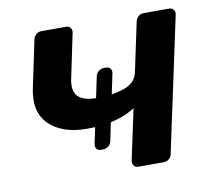

<svg xmlns="http://www.w3.org/2000/svg" viewBox="-64 -592 735 664"><g transform="rotate(-10 304.0 -260.0)"><path d="M371 0Q360 0 355 -7Q350 -14 351 -24L389 -202Q357 -181 314 -170.5Q271 -160 219 -160Q132 -160 86 -205Q40 -250 59 -335L93 -496Q95 -506 103 -513Q111 -520 122 -520H208Q218 -520 223.5 -513Q229 -506 227 -496L195 -343Q185 -299 204 -279Q223 -259 269 -259Q327 -259 367 -273Q407 -287 415 -322L452 -496Q454 -506 462 -513Q470 -520 481 -520H570Q580 -520 585.5 -513Q591 -506 589 -496L488 -24Q487 -14 478.5 -7Q470 0 460 0ZM254 -80Q243 -80 238 -86.5Q233 -93 235 -104L283 -333Q285 -343 293.5 -350Q302 -357 312 -357H319Q330 -357 335 -350Q340 -343 338 -333L290 -104Q288 -93 279.5 -86.5Q271 -80 261 -80Z"/></g></svg>

Font: Rubik Light Medium
Style: Italic
Weight: 500
Italic angle: -12°
Version: Version 2.104